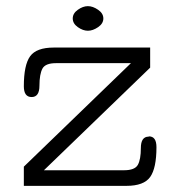

<svg xmlns="http://www.w3.org/2000/svg" viewBox="-20 -605 579 625"><path d="M216.8 -544.9Q216.8 -561.5 233.4 -573.2Q250 -585 266.1 -585Q282.2 -585 299.3 -573.2Q316.4 -561.5 316.4 -544.9Q316.4 -528.3 299.3 -516.6Q282.2 -504.9 266.1 -504.9Q250 -504.9 233.4 -516.6Q216.8 -528.3 216.8 -544.9ZM123 -50.8H383.8Q418.9 -50.8 428.7 -68.4Q438.5 -85.9 438.5 -123Q438.5 -160.2 463.9 -160.2Q463.9 -160.2 464.8 -161.1Q489.3 -161.1 489.3 -126Q489.3 -57.6 468.8 -28.8Q448.2 0 391.6 0H57.6V-62.5L406.2 -399.4H162.1Q127.9 -399.4 118.2 -381.8Q108.4 -363.3 108.4 -326.2Q108.4 -289.1 83 -289.1Q57.6 -289.1 57.6 -324.2Q57.6 -393.6 78.1 -421.9Q98.6 -450.2 155.3 -450.2H468.8V-384.8Z"/></svg>

Font: Jura
Style: Book
Weight: 400
Version: Version 2.5